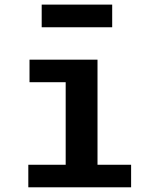

<svg xmlns="http://www.w3.org/2000/svg" viewBox="-20 -797 655 817"><path d="M394.9 -543.1V-95.9H537.9V0H100.5V-95.9H259.5V-447.2H105.6V-543.1ZM457.4 -681H157.4V-777.4H457.4Z"/></svg>

Font: Fira Code SemiBold
Style: Regular
Weight: 600
Designer: Carrois Corporate, Edenspiekermann AG, Nikita Prokopov
Foundry: Carrois Corporate, Edenspiekermann AG, Nikita Prokopov
Version: Version 6.002